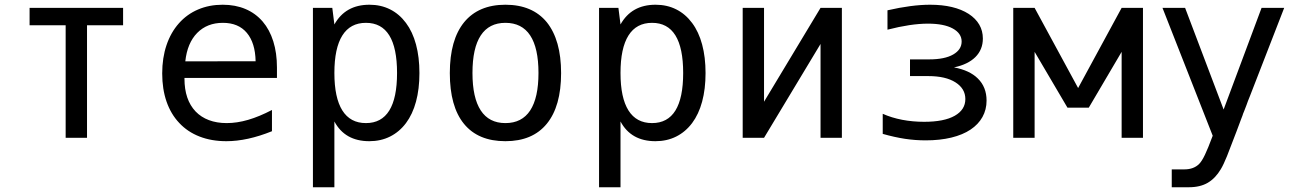

<svg xmlns="http://www.w3.org/2000/svg" viewBox="-20 -580 5458 808"><path d="M346.2 0V-473.6H498V-546.9H104.5V-473.6H256.3V0Z M1124.5 -27.8V-117.2Q1071.3 -89.4 1024.4 -75.7Q977.5 -62 934.1 -62Q892.1 -62 859.1 -74.5Q826.2 -86.9 803.2 -110.8Q756.3 -160.2 756.3 -249V-252H1145.5V-295.9Q1145.5 -356.9 1130.1 -406Q1114.7 -455.1 1085.4 -489.3Q1055.7 -523.9 1013.2 -542Q970.7 -560.1 917 -560.1Q860.4 -560.1 813.5 -540Q766.6 -520 732.9 -481.9Q698.7 -443.4 680.7 -389.9Q662.6 -336.4 662.6 -271Q662.6 -205.1 680.9 -152.3Q699.2 -99.6 734.4 -62.5Q769.5 -24.9 819.8 -5.4Q870.1 14.2 932.6 14.2Q1020.5 14.2 1124.5 -27.8ZM918 -483.9Q983.4 -483.9 1018.8 -441.7Q1054.2 -399.4 1055.7 -322.3L759.8 -321.8Q768.1 -398.9 809.8 -441.4Q851.6 -483.9 918 -483.9Z M1387.2 208V-68.8Q1431.6 14.2 1534.2 14.2Q1582.5 14.2 1621.6 -5.4Q1660.6 -24.9 1688.5 -62Q1716.3 -99.1 1730.7 -152.3Q1745.1 -205.6 1745.1 -272.5Q1745.1 -339.4 1730.7 -392.8Q1716.3 -446.3 1688.5 -483.4Q1660.6 -521 1621.8 -540.5Q1583 -560.1 1534.7 -560.1Q1433.6 -560.1 1387.2 -477.1L1378.4 -546.9H1296.9V208ZM1387.2 -272.9Q1387.2 -377.4 1420.7 -430.7Q1454.1 -483.9 1520 -483.9Q1650.9 -483.9 1650.9 -272.9Q1650.9 -62 1520 -62Q1454.1 -62 1420.7 -115.2Q1387.2 -168.5 1387.2 -272.9Z M2341.3 -272.5Q2341.3 -411.1 2281.2 -486.3Q2220.7 -560.1 2106.9 -560.1Q1993.7 -560.1 1933.1 -486.3Q1873 -412.1 1873 -272.5Q1873 -131.8 1932.6 -58.8Q1992.2 14.2 2106.9 14.2Q2221.2 14.2 2281.2 -59.3Q2341.3 -132.8 2341.3 -272.5ZM1968.3 -272.9Q1968.3 -377.9 2003.2 -430.9Q2038.1 -483.9 2106.9 -483.9Q2176.3 -483.9 2211.2 -430.9Q2246.1 -377.9 2246.1 -272.9Q2246.1 -168.5 2211.2 -115.2Q2176.3 -62 2106.9 -62Q2038.1 -62 2003.2 -115.2Q1968.3 -168.5 1968.3 -272.9Z M2591.3 208V-68.8Q2635.7 14.2 2738.3 14.2Q2786.6 14.2 2825.7 -5.4Q2864.7 -24.9 2892.6 -62Q2920.4 -99.1 2934.8 -152.3Q2949.2 -205.6 2949.2 -272.5Q2949.2 -339.4 2934.8 -392.8Q2920.4 -446.3 2892.6 -483.4Q2864.7 -521 2825.9 -540.5Q2787.1 -560.1 2738.8 -560.1Q2637.7 -560.1 2591.3 -477.1L2582.5 -546.9H2501V208ZM2591.3 -272.9Q2591.3 -377.4 2624.8 -430.7Q2658.2 -483.9 2724.1 -483.9Q2855 -483.9 2855 -272.9Q2855 -62 2724.1 -62Q2658.2 -62 2624.8 -115.2Q2591.3 -168.5 2591.3 -272.9Z M3195.3 0 3433.1 -395V0H3522.9V-546.9H3433.1L3195.3 -151.9V-546.9H3105.5V0Z M4064.5 -34.7Q4097.2 -56.6 4114.5 -87.6Q4131.8 -118.7 4131.8 -156.7Q4131.8 -213.9 4094.7 -250Q4060.1 -284.2 3994.6 -296.4Q4053.2 -308.6 4084.7 -339.8Q4116.2 -371.1 4116.2 -418Q4116.2 -450.2 4101.1 -476.3Q4085.9 -502.4 4056.6 -521.5Q3996.1 -560.1 3894 -560.1Q3817.4 -560.1 3714.8 -536.6V-455.1Q3813.5 -480.5 3884.8 -480.5Q3952.6 -480.5 3989.7 -460Q4026.9 -439.5 4026.9 -405.3Q4026.9 -371.1 3991.2 -350.6Q3955.6 -330.1 3890.1 -330.1H3809.6V-259.8H3886.7Q3959.5 -259.8 4001 -233.4Q4042.5 -207 4042.5 -163.1Q4042.5 -118.2 3997.8 -92.8Q3953.1 -67.4 3869.1 -67.4Q3820.8 -67.4 3776.4 -75.9Q3731.9 -84.5 3694.8 -101.1V-16.6Q3745.1 -2.4 3788.3 4.2Q3831.5 10.7 3875.5 10.7Q3935.5 10.7 3983.6 -1Q4031.7 -12.7 4064.5 -34.7Z M4334 0V-361.8L4472.2 -127H4562L4700.2 -361.8V0H4790V-546.9H4700.2L4517.1 -209.5L4334 -546.9H4244.1V0Z M4983.4 208Q5030.8 208 5063 189Q5095.2 169.9 5117.7 131.8Q5128.9 113.3 5143.6 77.1L5183.1 -25.4L5194.8 -56.6Q5200.2 -71.3 5202.6 -77.6L5209 -94.2Q5210.4 -100.1 5215.8 -112.3L5225.6 -137.7Q5230.5 -152.3 5240.2 -175.8L5384.3 -546.9H5289.1L5129.4 -119.1L4967.3 -546.9H4872.1L5083.5 -8.8Q5062.5 47.4 5050.8 71.3Q5038.1 98.1 5026.4 109.9Q5003.4 132.8 4964.4 132.8H4911.1V208Z"/></svg>

Font: Hack Dev
Style: Regular
Weight: 400
Designer: Christopher Simpkins
Foundry: Christopher Simpkins
Version: Version 2.0315